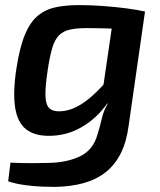

<svg xmlns="http://www.w3.org/2000/svg" viewBox="-20 -523 627 752"><path d="M428 -483 548 -478 484 -32Q476 31 453.5 76.5Q431 122 394.5 151Q358 180 308 194Q258 208 195 209Q180 209 147.5 208Q115 207 78 202Q41 197 12 187L21 114Q41 115 60.5 115.5Q80 116 106.5 116Q133 116 170 115Q241 114 293 89.5Q345 65 362 3Q372 -29 379 -59.5Q386 -90 402 -117L376 -127ZM290 -503Q336 -503 383.5 -499.5Q431 -496 473.5 -490.5Q516 -485 547 -478L473 -409Q426 -411 388 -412Q350 -413 322 -413Q280 -413 253.5 -407Q227 -401 210.5 -384Q194 -367 184.5 -334.5Q175 -302 167 -250Q157 -184 158 -148.5Q159 -113 173 -99.5Q187 -86 215 -87Q247 -88 279 -104Q311 -120 343.5 -149.5Q376 -179 410 -220L433 -176Q410 -124 371.5 -82.5Q333 -41 283.5 -16.5Q234 8 175 9Q117 10 83 -16Q49 -42 39.5 -100.5Q30 -159 44 -253Q57 -338 78 -388Q99 -438 129.5 -462.5Q160 -487 200 -495Q240 -503 290 -503Z"/></svg>

Font: Exo 2 SemiBold
Style: Italic
Weight: 600
Italic angle: -8°
Designer: Natanael Gama
Foundry: Natanael Gama
Version: Version 2.010